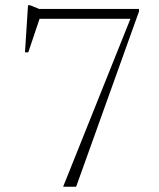

<svg xmlns="http://www.w3.org/2000/svg" viewBox="-20 -710 606 730"><path d="M113 -638.5 137 -658 87.5 -511H75L86.5 -690H94.5L129 -676H508.5V-666.5L269.5 0H220L485.5 -662.5L488 -638.5Z"/></svg>

Font: Newsreader 16pt 16pt ExtraLight
Style: Regular
Weight: 250
Version: Version 1.003